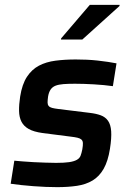

<svg xmlns="http://www.w3.org/2000/svg" viewBox="-20 -763 538 791"><path d="M24 0ZM216 8Q194 8 168.5 7Q143 6 117.5 4Q92 2 68 -0.5Q44 -3 24 -6L39 -101Q53 -100 73.5 -98Q94 -96 118 -95Q142 -94 166 -93Q190 -92 211 -92Q245 -92 265 -95Q285 -98 296.5 -104.5Q308 -111 312 -121.5Q316 -132 319 -147Q322 -164 321.5 -173.5Q321 -183 315.5 -188Q310 -193 299.5 -195.5Q289 -198 272 -200L155 -215Q119 -220 98.5 -231.5Q78 -243 68.5 -261.5Q59 -280 58.5 -306Q58 -332 63 -365Q71 -416 91 -446.5Q111 -477 140.5 -492.5Q170 -508 208.5 -513Q247 -518 292 -518Q314 -518 337 -517Q360 -516 382.5 -513.5Q405 -511 425 -508Q445 -505 460 -502L445 -408Q410 -413 367 -415.5Q324 -418 289 -418Q261 -418 241.5 -416.5Q222 -415 209 -410Q196 -405 188.5 -394Q181 -383 178 -365Q176 -350 176 -341Q176 -332 180.5 -326.5Q185 -321 194.5 -318.5Q204 -316 220 -314L350 -298Q376 -295 395 -288Q414 -281 425 -265.5Q436 -250 438 -222.5Q440 -195 433 -150Q425 -99 407 -67.5Q389 -36 361.5 -19.5Q334 -3 297.5 2.5Q261 8 216 8ZM231 -600ZM231 -600 232 -605 350 -743H473L472 -738L319 -600Z"/></svg>

Font: Azeri Sans SemiBold
Style: Italic
Weight: 600
Designer: Hector Gatti & Omnibus-Type (original fonts) / Cristiano Sobral (main changes and remastering)
Foundry: Omnibus-Type
Version: Version 0.07;August 21, 2020;FontCreator 13.0.0.2681 64-bit;